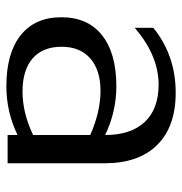

<svg xmlns="http://www.w3.org/2000/svg" viewBox="-4 -578 585 618"><g transform="rotate(90 289.0 -268.5)"><path d="M257 4Q151 4 93 -42Q35 -88 35 -173Q35 -258 93 -304Q151 -350 257 -350Q339 -350 414 -314Q414 -397 372 -441.5Q330 -486 252 -486Q158 -486 69 -409V-469Q158 -541 278 -541Q387 -541 446 -481.5Q505 -422 505 -313V0H414V-32Q340 4 257 4ZM130 -174Q130 -113 167.5 -80.5Q205 -48 274 -48Q343 -48 414 -82V-266Q339 -299 272 -299Q205 -299 167.5 -266Q130 -233 130 -174Z"/></g></svg>

Font: RIT Lekha
Style: Regular
Weight: 400
Designer: Rahul Radhakrishnan
Version: 1.0